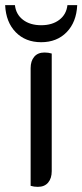

<svg xmlns="http://www.w3.org/2000/svg" viewBox="-43 -720 320 746"><path d="M76 2V-455Q76 -483 90 -499.5Q104 -516 130 -516Q145 -516 158 -512V-55Q158 -27 144 -10.5Q130 6 104 6Q89 6 76 2ZM-23 -700H15Q19 -664 46.5 -643Q74 -622 117 -622Q160 -622 187.5 -643Q215 -664 219 -700H257Q254 -634 216 -595Q178 -556 117 -556Q56 -556 18 -595Q-20 -634 -23 -700Z"/></svg>

Font: Thasadith
Style: Bold
Weight: 700
Designer: Cadson Demak Co.,Ltd.
Foundry: Cadson Demak Co.,Ltd.
Version: Version 1.000; ttfautohint (v1.6)